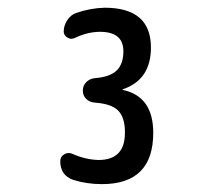

<svg xmlns="http://www.w3.org/2000/svg" viewBox="-20 -756 540 490"><path d="M167 -296.9Q133.8 -308.6 133.8 -344.7Q133.8 -356.4 144 -362.3Q154.3 -368.2 165 -363.3Q198.2 -348.6 231.4 -347.7Q299.8 -347.7 298.8 -418.9Q298.8 -456.1 281.7 -473.6Q264.6 -491.2 221.7 -494.1Q209 -495.1 200.2 -503.4Q191.4 -511.7 191.4 -524.9Q191.4 -538.1 200.7 -546.9Q210 -555.7 222.7 -556.6Q260.7 -559.6 277.8 -576.2Q294.9 -592.8 294.9 -625Q294.9 -674.8 235.4 -674.8Q204.1 -674.8 170.9 -659.2Q161.1 -654.3 151.9 -660.2Q142.6 -666 142.6 -675.8Q142.6 -690.4 151.4 -704.1Q160.2 -717.8 173.8 -722.7Q210 -735.4 247.1 -736.3Q365.2 -736.3 365.2 -634.8Q365.2 -552.7 293.9 -528.3Q293 -528.3 293 -527.3Q293 -526.4 293.9 -526.4Q371.1 -509.8 371.1 -417Q371.1 -286.1 240.2 -286.1Q201.2 -286.1 167 -296.9Z"/></svg>

Font: Rounded Mgen+ 2m medium
Style: Regular
Weight: 500
Designer: [Source Han Sans]
Ryoko NISHIZUKA  (kana & ideographs); Paul D. Hunt (Latin, Greek & Cyrillic); Wenlong ZHANG  (bopomofo
Version: Version 1.059.20150602